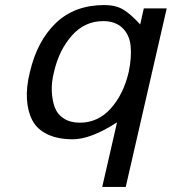

<svg xmlns="http://www.w3.org/2000/svg" viewBox="-20 -533 674 753"><path d="M191.9 -251Q181.6 -211.4 183.1 -175.5Q184.6 -139.6 194.8 -112.1Q205.1 -84.5 230.5 -68.1Q255.9 -51.8 293 -51.8Q364.3 -51.8 414.3 -107.4Q464.4 -163.1 484.9 -251Q496.6 -307.6 492.4 -351.8Q488.3 -396 460.4 -423.1Q432.6 -450.2 384.8 -450.2Q312 -450.2 261.7 -393.3Q211.4 -336.4 191.9 -251ZM473.1 200.2H380.9L439 -53.2Q336.4 13.2 266.1 13.2Q206.5 13.2 166.3 -6.1Q126 -25.4 107.4 -60.1Q88.9 -94.7 85.7 -143.1Q82.5 -191.4 97.2 -250Q125.5 -372.1 199 -442.6Q272.5 -513.2 389.2 -513.2Q433.6 -513.2 463.1 -495.6Q492.7 -478 529.8 -437L543.9 -500H633.8Z"/></svg>

Font: Perun
Style: Italic
Weight: 400
Italic angle: -12°
Foundry: Stefan Peev, Context Ltd
Version: Version 001.000